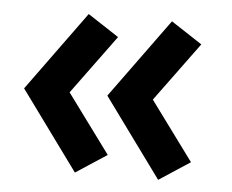

<svg xmlns="http://www.w3.org/2000/svg" viewBox="-39 -516 625 517"><g transform="rotate(5 273.0 -257.0)"><path d="M406 -42.5 250 -256.5 406 -471 490 -416 373 -256.5 490 -97.5ZM181 -42.5 25 -256.5 181 -471 265 -416 148 -256.5 265 -97.5Z"/></g></svg>

Font: Geologica Cursive Medium
Style: Regular
Weight: 500
Designer: Sindre Bremnes, Frode Helland
Foundry: Monokrom Skriftforlag AS
Version: Version 1.010;gftools[0.9.28]